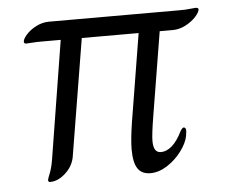

<svg xmlns="http://www.w3.org/2000/svg" viewBox="-41 -515 670 572"><g transform="rotate(-5 293.5 -229.5)"><path d="M410 -159Q401 -105 401 -85Q401 -50 423 -50Q459 -50 487 -107Q493 -117 497 -117Q504 -117 504 -106L502 -91Q498 -70 480 -46Q462 -22 437 -6Q412 10 387 10Q361 10 349 -8Q337 -26 337 -65Q337 -95 345 -146L388 -409H218L161 -63Q157 -33 134 -11.5Q111 10 87 10Q81 10 81 4Q81 1 87.5 -15Q94 -31 98 -55L155 -409H97Q82 -409 69 -408Q56 -407 52 -407Q45 -407 45 -413Q45 -421 56.5 -434Q68 -447 86.5 -456.5Q105 -466 125 -466H518Q534 -466 546.5 -467.5Q559 -469 563 -469Q572 -469 572 -464Q572 -456 560 -442.5Q548 -429 529 -419Q510 -409 490 -409H451Z"/></g></svg>

Font: Charm
Style: Regular
Weight: 400
Designer: Katatrad Aksorn Co.,Ltd.
Foundry: Cadson Demak Co.,Ltd.
Version: Version 1.001